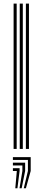

<svg xmlns="http://www.w3.org/2000/svg" viewBox="-20 -820 234 1057"><path d="M122.5 0V-800H139.4V0ZM54.9 0V-800H71.8V0ZM88.7 0V-800H105.6V0ZM110.8 216.6 133.7 121.3V60.3H51V45H149V121.3L122.5 216.6ZM64.2 216.6 72.6 121.3H51V106.1H87.9V121.3L75.9 216.6ZM87.5 216.6 103.2 121.3V90.8H51V75.5H118.4V121.3L99.2 216.6Z"/></svg>

Font: Big Shoulders Inline Text SC Thin
Style: Regular
Weight: 100
Designer: Patric King
Foundry: XO Type Co
Version: Version 2.002